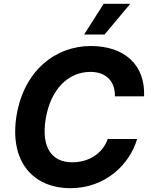

<svg xmlns="http://www.w3.org/2000/svg" viewBox="-20 -979 792 1009"><path d="M583.8 -472.7H737.2C744.3 -640.6 631 -737.2 457.7 -737.2C270.2 -737.2 106.2 -606.9 67.1 -372.9C27.7 -131.4 152.3 9.9 350.9 9.9C533.4 9.9 661.6 -114.7 700.6 -248.6H546.2C518.8 -171.5 446.4 -126.1 359 -126.1C253.2 -126.1 195.3 -203.5 220.2 -354.4C246.1 -510.7 338.8 -601.2 455.3 -601.2C535.9 -601.2 585.6 -553.3 583.8 -472.7ZM422.2 -797.6H529.5L664.8 -959.2H524.9Z"/></svg>

Font: Margiela Sans
Style: Bold Italic
Weight: 700
Italic angle: -9.39999°
Designer: Stefan Endress, Andreas Faust
Version: Version 1.100;FEAKit 1.0